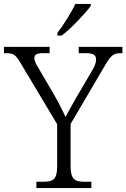

<svg xmlns="http://www.w3.org/2000/svg" viewBox="-28 -951 639 971"><path d="M262 -784V-771H284C332 -807 406 -886 431 -921V-931H353C332 -886 291 -822 262 -784ZM156 0H434V-32H399C352 -32 329 -42 329 -111V-324L503 -620C532 -670 546 -682 581 -682H591V-714H370V-682H408C445 -682 458 -671 458 -650C458 -636 452 -618 439 -596L361 -463C337 -421 315 -383 304 -359C288 -393 267 -435 243 -476L167 -606C156 -623 146 -641 146 -657C146 -671 152 -682 188 -682H223V-714H-8V-682H3C42 -682 52 -672 75 -634L261 -323V-109C261 -41 238 -32 191 -32H156Z"/></svg>

Font: Noto Serif Telugu Light
Style: Regular
Weight: 300
Designer: Jelle Bosma - Monotype Design Team
Foundry: Monotype Imaging Inc.
Version: Version 2.005